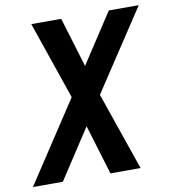

<svg xmlns="http://www.w3.org/2000/svg" viewBox="-100 -807 786 878"><g transform="rotate(-10 292.5 -367.5)"><path d="M-18 0H121L272 -231L342 0H482L357 -362L603 -735H464L313 -504L243 -735H104L228 -374Z"/></g></svg>

Font: Iosevka Sparkle
Style: Bold Italic
Weight: 700
Italic angle: -9°
Designer: Belleve Invis
Foundry: Belleve Invis
Version: Version 4.5.0; ttfautohint (v1.8.3)